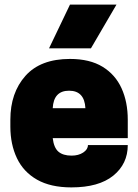

<svg xmlns="http://www.w3.org/2000/svg" viewBox="-20 -800 600 834"><path d="M290 14Q200 14 141 -19.5Q82 -53 53.5 -113Q25 -173 25 -250V-280Q25 -397 90.5 -470.5Q156 -544 284 -544Q370 -544 425.5 -510Q481 -476 508 -416.5Q535 -357 535 -280V-200H209Q214 -158 234 -141Q254 -124 291 -124Q321 -124 341.5 -137.5Q362 -151 362 -170H535Q535 -88 472 -37Q409 14 290 14ZM375 -590H193L284 -780H486ZM351 -330Q347 -406 280 -406Q213 -406 209 -330Z"/></svg>

Font: Tanohe Sans Black
Style: Regular
Weight: 900
Designer: Village Type and Design LLC & Cristiano Sobral
Foundry: Cooper Hewitt Smithsonian Design Museum
Version: Version 1.00;March 11, 2020;FontCreator 12.0.0.2522 64-bit; 